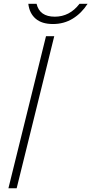

<svg xmlns="http://www.w3.org/2000/svg" viewBox="-20 -1003 487 1023"><path d="M269 -810.1 68.8 0H24.9L225.1 -810.1ZM403.8 -982.9H446.8Q414.6 -932.6 367.7 -903.8Q320.8 -875 262.2 -875Q202.6 -875 169.7 -903.6Q136.7 -932.1 130.9 -982.9H174.8Q190.9 -914.1 272 -914.1Q351.1 -914.1 403.8 -982.9Z"/></svg>

Font: Sinkin Sans 200 X Light Italic
Style: Regular
Weight: 200
Italic angle: -112°
Designer: Keith Bates
Foundry: K-Type
Version: Sinkin Sans (version 1.0)  by Keith Bates   •   © 2014   www